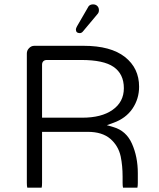

<svg xmlns="http://www.w3.org/2000/svg" viewBox="-20 -884 735 887"><path d="M360.4 -340.3H174.3V-585Q174.3 -595.2 180.2 -601.1Q186 -606.9 196.3 -606.9H355.5Q458.5 -606.9 504.4 -575.2Q552.2 -542.5 552.2 -476.6Q552.2 -412.6 499.5 -376Q448.7 -340.3 360.4 -340.3ZM172.4 -17.1Q174.3 -23.4 174.3 -39.1V-274.9H385.7Q452.1 -274.9 489.7 -242.7Q526.9 -210.4 537.6 -161.1Q546.4 -118.2 546.4 -68.4V-39.1Q546.4 -24.9 548.3 -17.1H614.7Q616.7 -25.4 616.7 -39.1V-84Q616.7 -159.7 589.4 -220.7Q563 -279.8 503.9 -296.9L473.6 -305.7L503.4 -316.4Q561 -336.9 591.8 -381.8Q622.6 -427.2 622.6 -483.4Q622.6 -569.3 557.1 -620.8Q491.7 -672.4 366.2 -672.4H138.7Q124.5 -672.4 114.3 -661.6Q104 -651.4 104 -636.7V-39.1Q104 -24.9 106 -17.1ZM362.3 -737.8 430.2 -818.8Q437 -825.7 437 -836.9Q437 -849.1 429.4 -856.4Q421.9 -863.8 410.2 -863.8Q397.9 -863.8 391.1 -856.9Q388.2 -854 386.2 -849.6L335.9 -762.7Q330.6 -752.9 330.6 -748Q330.6 -739.7 335 -735.4Q339.8 -731 348.1 -731Q356.4 -731 362.3 -737.8Z"/></svg>

Font: YuPearl-ExtraLight
Style: ExtraLight
Weight: 200
Designer: Max Yao
Foundry: Max-Everyday
Version: Version 1.011; ttfautohint (v1.8.3)